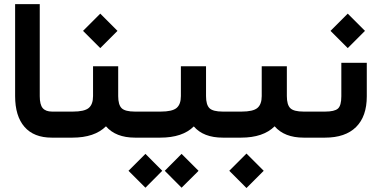

<svg xmlns="http://www.w3.org/2000/svg" viewBox="-20 -671 1839 936"><path d="M254.9 0H232.4Q145 0 99.4 -52.5Q53.7 -105 53.7 -202.6V-631.3V-650.9H73.2H154.3H173.8V-631.3V-202.1Q173.8 -161.1 188.2 -144Q202.6 -127 233.9 -127H254.9Q260.3 -127 263.7 -106.4Q267.1 -85.9 267.1 -66.9V-61.5Q267.1 -41.5 263.9 -20.8Q260.7 0 254.9 0Z M647.9 0H638.2Q544.4 0 496.6 -55.2Q440.9 0 333 0H249.5Q243.7 0 240.5 -20.8Q237.3 -41.5 237.3 -61.5V-66.9Q237.3 -85.9 240.7 -106.4Q244.1 -127 249.5 -127H335.4Q391.1 -127 412.4 -144.5Q433.6 -162.1 433.6 -202.6V-328.6V-348.1H453.1H536.6H556.2V-328.6V-202.6Q556.2 -160.2 573 -143.6Q589.8 -127 637.7 -127H647.9Q653.3 -127 656.7 -106.4Q660.2 -85.9 660.2 -66.9V-61.5Q660.2 -41.5 657 -20.8Q653.8 0 647.9 0ZM384.8 -520.5 468.8 -604.5 552.7 -520.5 468.8 -436.5Z M783.2 161.6 865.2 79.1 947.8 161.6Q944.8 164.6 941.9 168Q935.5 174.3 907.7 201.9Q879.9 229.5 865.2 244.1ZM606.4 161.6 689 79.1 771 161.6 689 244.1ZM1076.7 0H1066.4Q971.7 0 924.8 -54.7Q870.1 0 761.2 0H643.6Q637.7 0 634.5 -20.8Q631.3 -41.5 631.3 -61.5V-66.9Q631.3 -85.9 634.8 -106.4Q638.2 -127 643.6 -127H763.7Q819.3 -127 840.6 -144.5Q861.8 -162.1 861.8 -202.6V-328.6V-348.1H881.3H964.8H984.4V-328.6V-202.6Q984.4 -160.2 1001.2 -143.6Q1018.1 -127 1065.9 -127H1076.7Q1082 -127 1085.4 -106.4Q1088.9 -85.9 1088.9 -66.9V-61.5Q1088.9 -41.5 1085.7 -20.8Q1082.5 0 1076.7 0Z M1470.2 0H1460.4Q1366.7 0 1318.8 -55.2Q1263.2 0 1155.3 0H1071.8Q1065.9 0 1062.7 -20.8Q1059.6 -41.5 1059.6 -61.5V-66.9Q1059.6 -85.9 1063 -106.4Q1066.4 -127 1071.8 -127H1157.7Q1213.4 -127 1234.6 -144.5Q1255.9 -162.1 1255.9 -202.6V-328.6V-348.1H1275.4H1358.9H1378.4V-328.6V-202.6Q1378.4 -160.2 1395.3 -143.6Q1412.1 -127 1460 -127H1470.2Q1475.6 -127 1479 -106.4Q1482.4 -85.9 1482.4 -66.9V-61.5Q1482.4 -41.5 1479.2 -20.8Q1476.1 0 1470.2 0ZM1097.7 161.6 1181.6 77.6 1265.6 161.6 1181.6 245.6Z M1465.8 -127H1564.9Q1610.8 -127 1627.4 -141.6Q1644 -156.2 1644 -201.7V-345.2V-364.7H1663.6H1748.5H1768.1V-345.2V-201.2Q1768.1 -103.5 1715.8 -51.8Q1663.6 0 1564.5 0H1465.8Q1460 0 1456.8 -20.8Q1453.6 -41.5 1453.6 -61.5V-66.9Q1453.6 -85.9 1457 -106.4Q1460.4 -127 1465.8 -127ZM1591.3 -520.5 1675.3 -604.5 1759.3 -520.5 1675.3 -436.5Z"/></svg>

Font: Shabnam FD
Style: Bold
Weight: 700
Foundry: DejaVu fonts team - Redesigned by Saber Rastikerdar - Based on Vazir font
Version: Version 5.00;October 20, 2019;FontCreator 12.0.0.2547 64-bit